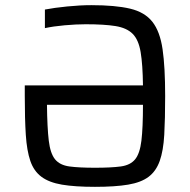

<svg xmlns="http://www.w3.org/2000/svg" viewBox="-20 -716 737 744"><path d="M348 8Q270 8 220 -0.5Q170 -9 140.5 -31Q111 -53 97.5 -92.5Q84 -132 80 -193.5Q76 -255 76 -344V-385H534Q533 -466 525 -514Q517 -562 494 -585Q471 -608 427.5 -615Q384 -622 312 -622Q275 -622 230.5 -618Q186 -614 154 -607V-679Q190 -686 240.5 -691Q291 -696 334 -696Q427 -696 484 -682.5Q541 -669 570.5 -631.5Q600 -594 610 -525Q620 -456 620 -344Q620 -255 616.5 -193.5Q613 -132 599 -92.5Q585 -53 556 -31Q527 -9 476.5 -0.5Q426 8 348 8ZM348 -66Q411 -66 448 -71Q485 -76 503.5 -98.5Q522 -121 528 -171Q534 -221 534 -310H162Q163 -221 169 -171Q175 -121 193.5 -98.5Q212 -76 249 -71Q286 -66 348 -66Z"/></svg>

Font: Saira
Style: Regular
Weight: 400
Designer: Hector Gatti with collaboration of the Omnibus-Type team
Foundry: Omnibus-Type
Version: Version 1.100; ttfautohint (v1.8.3)